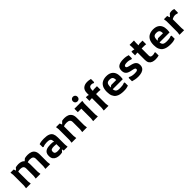

<svg xmlns="http://www.w3.org/2000/svg" viewBox="503 -2586 4442 4442"><g transform="rotate(-45 2724.0 -365.0)"><path d="M704 0 714 -80V-320Q714 -367 687 -389Q660 -411 604 -411Q568 -411 543 -403.5Q518 -396 502 -384.5Q486 -373 476 -361V-454L544 -511Q569 -517 593 -519.5Q617 -522 640 -522Q699 -522 746 -504.5Q793 -487 820.5 -443.5Q848 -400 848 -321V-80L858 0ZM70 0 80 -80V-430L70 -510H175L214 -402V-80L224 0ZM387 0 397 -80V-320Q397 -367 370 -389Q343 -411 287 -411Q258 -411 236 -406Q214 -401 197.5 -392Q181 -383 169 -371V-424L247 -511Q270 -516 294.5 -519Q319 -522 341 -522Q391 -522 434.5 -504.5Q478 -487 504.5 -443.5Q531 -400 531 -321V-80L541 0Z M1304 0 1289 -73V-306Q1289 -341 1282.5 -365Q1276 -389 1249.5 -401.5Q1223 -414 1163 -414Q1129 -414 1098.5 -408.5Q1068 -403 1034 -389L1014 -399V-499Q1058 -514 1099 -518Q1140 -522 1170 -522Q1271 -522 1325.5 -498.5Q1380 -475 1401 -428.5Q1422 -382 1422 -312V-80L1430 0ZM1164 12Q1117 12 1072.5 -2.5Q1028 -17 999 -53.5Q970 -90 970 -157Q970 -211 989.5 -243.5Q1009 -276 1040 -292Q1071 -308 1108 -313.5Q1145 -319 1181 -319Q1198 -319 1218 -318.5Q1238 -318 1259 -316L1347 -272V-206Q1319 -220 1287 -225.5Q1255 -231 1214 -231Q1154 -231 1129 -216.5Q1104 -202 1104 -161Q1104 -118 1128.5 -103.5Q1153 -89 1201 -89Q1268 -89 1301.5 -109Q1335 -129 1350 -157L1355 -121L1247 2Q1226 7 1205 9.5Q1184 12 1164 12Z M1908 0 1918 -80V-320Q1918 -367 1889.5 -389Q1861 -411 1799 -411Q1767 -411 1743.5 -406Q1720 -401 1703.5 -392Q1687 -383 1675 -371V-424L1766 -514Q1785 -518 1804.5 -520Q1824 -522 1846 -522Q1900 -522 1947 -504.5Q1994 -487 2023 -443.5Q2052 -400 2052 -321V-80L2062 0ZM1560 0 1570 -80V-432L1560 -510H1680L1704 -451V-80L1714 0Z M2334 -579Q2302 -579 2280 -599.5Q2258 -620 2258 -655Q2258 -690 2280 -710.5Q2302 -731 2334 -731Q2366 -731 2388 -710.5Q2410 -690 2410 -655Q2410 -620 2388 -599.5Q2366 -579 2334 -579ZM2266 0 2276 -80V-398H2162V-510H2420L2410 -430V-80L2420 0Z M2898 -612Q2885 -621 2870.5 -625.5Q2856 -630 2838 -630Q2792 -630 2774.5 -604.5Q2757 -579 2757 -544V-80L2767 0H2613L2623 -80V-558Q2623 -653 2674 -697.5Q2725 -742 2811 -742Q2831 -742 2858.5 -739Q2886 -736 2920 -727V-622ZM2537 -391V-510H2583L2689 -480L2797 -510H2900V-391L2850 -396H2587Z M2968 -254Q2968 -352 3000.5 -410.5Q3033 -469 3088.5 -495.5Q3144 -522 3214 -522Q3294 -522 3345 -492.5Q3396 -463 3420 -411Q3444 -359 3444 -290Q3444 -268 3442 -248Q3440 -228 3437 -202H3062V-232L3152 -296H3316Q3316 -336 3307 -361.5Q3298 -387 3275 -399.5Q3252 -412 3209 -412Q3171 -412 3148 -399.5Q3125 -387 3114.5 -355Q3104 -323 3104 -263Q3104 -211 3112 -178.5Q3120 -146 3137.5 -129Q3155 -112 3184.5 -106Q3214 -100 3256 -100Q3291 -100 3325 -104.5Q3359 -109 3396 -125L3416 -115V-13Q3388 -2 3352 5Q3316 12 3260 12Q3201 12 3148.5 1Q3096 -10 3055.5 -38.5Q3015 -67 2991.5 -119.5Q2968 -172 2968 -254Z M3927 -498V-394L3907 -384Q3882 -396 3850.5 -403Q3819 -410 3781 -410Q3764 -410 3740.5 -407Q3717 -404 3699.5 -394Q3682 -384 3682 -363Q3682 -342 3702 -331Q3722 -320 3753 -313Q3784 -306 3819 -297.5Q3854 -289 3885 -273Q3916 -257 3936 -227.5Q3956 -198 3956 -149Q3956 -90 3926.5 -54.5Q3897 -19 3846.5 -3.5Q3796 12 3734 12Q3679 12 3632.5 2.5Q3586 -7 3554 -17V-126L3574 -136Q3593 -124 3630 -112Q3667 -100 3729 -100Q3757 -100 3779 -103.5Q3801 -107 3814 -117Q3827 -127 3827 -144Q3827 -166 3807.5 -176.5Q3788 -187 3756.5 -193Q3725 -199 3690.5 -207Q3656 -215 3624.5 -231Q3593 -247 3573.5 -278.5Q3554 -310 3554 -363Q3554 -408 3569.5 -439Q3585 -470 3614.5 -488Q3644 -506 3684.5 -514Q3725 -522 3775 -522Q3823 -522 3860.5 -515.5Q3898 -509 3927 -498Z M4114 -152V-582L4109 -652H4253L4248 -582V-166Q4248 -130 4264 -116.5Q4280 -103 4320 -103Q4343 -103 4359.5 -107Q4376 -111 4391 -118L4411 -108V-3Q4389 3 4360.5 7.5Q4332 12 4300 12Q4246 12 4204 -3.5Q4162 -19 4138 -55.5Q4114 -92 4114 -152ZM4028 -391V-510H4074L4180 -480L4288 -510H4391V-391L4341 -396H4078Z M4499 -254Q4499 -352 4531.5 -410.5Q4564 -469 4619.5 -495.5Q4675 -522 4745 -522Q4825 -522 4876 -492.5Q4927 -463 4951 -411Q4975 -359 4975 -290Q4975 -268 4973 -248Q4971 -228 4968 -202H4593V-232L4683 -296H4847Q4847 -336 4838 -361.5Q4829 -387 4806 -399.5Q4783 -412 4740 -412Q4702 -412 4679 -399.5Q4656 -387 4645.5 -355Q4635 -323 4635 -263Q4635 -211 4643 -178.5Q4651 -146 4668.5 -129Q4686 -112 4715.5 -106Q4745 -100 4787 -100Q4822 -100 4856 -104.5Q4890 -109 4927 -125L4947 -115V-13Q4919 -2 4883 5Q4847 12 4791 12Q4732 12 4679.5 1Q4627 -10 4586.5 -38.5Q4546 -67 4522.5 -119.5Q4499 -172 4499 -254Z M5091 0 5101 -80V-430L5091 -510H5198L5214 -451H5235V-80L5242 0ZM5184 -293V-399L5282 -509Q5315 -522 5351 -522Q5371 -522 5390 -518.5Q5409 -515 5428 -507V-390L5408 -380Q5387 -390 5368 -393Q5349 -396 5334 -396Q5293 -396 5250.5 -374Q5208 -352 5184 -293Z"/></g></svg>

Font: AR One Sans
Style: Bold
Weight: 700
Designer: Niteesh Yadav
Foundry: Niteesh Yadav
Version: Version 1.001;gftools[0.9.33]